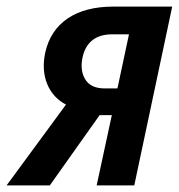

<svg xmlns="http://www.w3.org/2000/svg" viewBox="-68 -562 544 582"><path d="M-48 0 132 -245Q92 -266 75 -307.5Q58 -349 69 -402Q84 -470 137 -506Q190 -542 276 -542H454L339 0H225L271 -213H234L83 0ZM249 -294H288L323 -458H273Q197 -458 182 -387Q174 -347 191 -320.5Q208 -294 249 -294Z"/></svg>

Font: Noto Sans Condensed SemiBold
Style: Italic
Weight: 600
Width: 3
Italic angle: -12°
Designer: Monotype Design Team
Foundry: Monotype Imaging Inc.
Version: Version 2.013; ttfautohint (v1.8.4.7-5d5b)